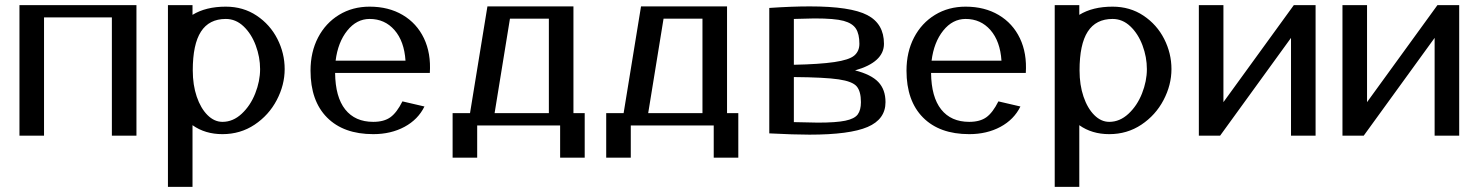

<svg xmlns="http://www.w3.org/2000/svg" viewBox="-20 -530 5773 750"><path d="M513 -510H56V0H152V-462H417V0H513Z M862 -456Q901 -456 931.5 -427Q962 -398 979 -352.5Q996 -307 996 -260Q996 -213 977 -165Q958 -117 924 -85.5Q890 -54 849 -54Q817 -54 790.5 -80.5Q764 -107 748.5 -152.5Q733 -198 733 -255Q733 -357 765 -406.5Q797 -456 862 -456ZM849 -6Q919 -6 974.5 -43Q1030 -80 1061 -139Q1092 -198 1092 -260Q1092 -322 1063.5 -378Q1035 -434 982.5 -469Q930 -504 862 -504Q784 -504 732 -472V-510H636V200H732V-41Q781 -6 849 -6Z M1564 -293H1291Q1300 -365 1336.5 -410.5Q1373 -456 1424 -456Q1483 -456 1521 -412.5Q1559 -369 1564 -293ZM1659 -245Q1664 -322 1636 -380.5Q1608 -439 1553 -471.5Q1498 -504 1424 -504Q1357 -504 1304.5 -472Q1252 -440 1222.5 -383.5Q1193 -327 1193 -254Q1193 -136 1257.5 -71Q1322 -6 1438 -6Q1507 -6 1560 -34.5Q1613 -63 1638 -114L1552 -134Q1530 -90 1505 -72Q1480 -54 1438 -54Q1367 -54 1328.5 -102.5Q1290 -151 1289 -245Z M2124 -457V-88H1912L1972 -457ZM2220 -505H1884L1816 -88H1748V86H1844V-40H2168V86H2264V-88H2220Z M2724 -457V-88H2512L2572 -457ZM2820 -505H2484L2416 -88H2348V86H2444V-40H2768V86H2864V-88H2820Z M3081 -456Q3141 -458 3161 -458Q3241 -458 3275.5 -448.5Q3310 -439 3323.5 -418Q3337 -397 3337 -359Q3337 -330 3317 -313Q3297 -296 3239 -287.5Q3181 -279 3081 -277ZM3343 -131Q3343 -100 3330.5 -83Q3318 -66 3282 -58.5Q3246 -51 3175 -51Q3153 -51 3081 -53V-229Q3202 -228 3256 -220Q3310 -212 3326.5 -192.5Q3343 -173 3343 -131ZM3320 -255Q3433 -287 3433 -359Q3433 -437 3368 -471Q3303 -505 3143 -505Q3074 -505 2985 -499V-9Q3082 -4 3142 -4Q3299 -4 3369 -34Q3439 -64 3439 -131Q3439 -180 3411 -209.5Q3383 -239 3320 -255Z M3892 -293H3619Q3628 -365 3664.5 -410.5Q3701 -456 3752 -456Q3811 -456 3849 -412.5Q3887 -369 3892 -293ZM3987 -245Q3992 -322 3964 -380.5Q3936 -439 3881 -471.5Q3826 -504 3752 -504Q3685 -504 3632.5 -472Q3580 -440 3550.5 -383.5Q3521 -327 3521 -254Q3521 -136 3585.5 -71Q3650 -6 3766 -6Q3835 -6 3888 -34.5Q3941 -63 3966 -114L3880 -134Q3858 -90 3833 -72Q3808 -54 3766 -54Q3695 -54 3656.5 -102.5Q3618 -151 3617 -245Z M4326 -456Q4365 -456 4395.5 -427Q4426 -398 4443 -352.5Q4460 -307 4460 -260Q4460 -213 4441 -165Q4422 -117 4388 -85.5Q4354 -54 4313 -54Q4281 -54 4254.5 -80.5Q4228 -107 4212.5 -152.5Q4197 -198 4197 -255Q4197 -357 4229 -406.5Q4261 -456 4326 -456ZM4313 -6Q4383 -6 4438.5 -43Q4494 -80 4525 -139Q4556 -198 4556 -260Q4556 -322 4527.5 -378Q4499 -434 4446.5 -469Q4394 -504 4326 -504Q4248 -504 4196 -472V-510H4100V200H4196V-41Q4245 -6 4313 -6Z M4759 -131V-510H4663V0H4746L5023 -382V0H5119V-510H5034Z M5320 -131V-510H5224V0H5307L5584 -382V0H5680V-510H5595Z"/></svg>

Font: LXGW Marker Gothic
Style: Regular
Weight: 400
Version: Version 1.001